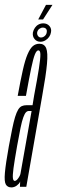

<svg xmlns="http://www.w3.org/2000/svg" viewBox="-40 -792 243 814"><path d="M8.5 2.5Q14.5 2.5 20.2 0.5Q26 -1.5 31 -5.2Q36 -9 39.8 -13.2Q43.5 -17.5 45.5 -22.5L44.5 0H71.5L139 -386Q155 -474 159.2 -521.5Q163.5 -569 155.8 -587.8Q148 -606.5 127 -606.5Q111 -606.5 99.2 -596.5Q87.5 -586.5 77 -562.2Q66.5 -538 56.8 -494.8Q47 -451.5 35 -385.5H70Q83.5 -460.5 92.2 -502.5Q101 -544.5 108 -561.5Q115 -578.5 122.5 -578.5Q131 -578.5 131.2 -561.2Q131.5 -544 125 -502Q118.5 -460 104.5 -386L98 -346H72.5Q61 -346 52.2 -342Q43.5 -338 36.8 -326.8Q30 -315.5 24 -296Q18 -276.5 11.8 -246Q5.5 -215.5 -2.5 -172Q-16 -97 -19.2 -59.5Q-22.5 -22 -15.2 -9.8Q-8 2.5 8.5 2.5ZM22.5 -25Q16.5 -25 14.8 -36Q13 -47 17.2 -78.8Q21.5 -110.5 32.5 -173Q41 -220 47 -249.5Q53 -279 58.8 -294.5Q64.5 -310 70 -315.8Q75.5 -321.5 82.5 -321.5H94L46.5 -54Q45 -48.5 41 -41.8Q37 -35 32.2 -30Q27.5 -25 22.5 -25ZM131.5 -615Q142.5 -615 152.2 -620.8Q162 -626.5 168.2 -635.5Q174.5 -644.5 176 -654.5Q179.5 -670 169.8 -681.5Q160 -693 143.5 -693Q132.5 -693 123.2 -688Q114 -683 108 -674.2Q102 -665.5 99.5 -654.5Q97 -638 106.5 -626.5Q116 -615 131.5 -615ZM133.5 -633Q126 -633 121.2 -639.5Q116.5 -646 117.5 -654.5Q119.5 -664.5 126.8 -669.8Q134 -675 141.5 -675Q150.5 -675 155.2 -669.8Q160 -664.5 158 -654.5Q157 -646 149.8 -639.5Q142.5 -633 133.5 -633ZM122 -709.5H142.5L182.5 -771.5H155Z"/></svg>

Font: Anybody UltraCondensed ExtraLight
Style: Italic
Weight: 250
Width: 1
Italic angle: -10°
Version: Version 1.113;gftools[0.9.25]